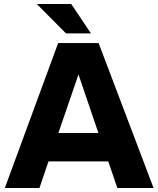

<svg xmlns="http://www.w3.org/2000/svg" viewBox="-20 -934 787 954"><path d="M563 0H743L470 -720H269L4 0H176L221 -132H518ZM163 -914 308 -768H432L334 -914ZM270 -273 370 -564 469 -273Z"/></svg>

Font: Aspekta 750
Style: Regular
Weight: 750
Designer: Ivo Dolenc
Version: Version 2.000